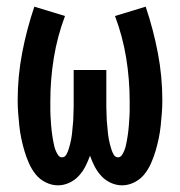

<svg xmlns="http://www.w3.org/2000/svg" viewBox="-20 -548 540 576"><path d="M154 8Q135 8 117 -1Q99 -10 87 -25Q75 -40 67 -58Q59 -76 53.5 -94.5Q48 -113 44 -132Q40 -151 38 -170Q36 -189 34.5 -208.5Q33 -228 33 -247Q33 -319 46.5 -389.5Q60 -460 83 -528L175 -500Q152 -439 141.5 -374.5Q131 -310 131 -245Q131 -238 131 -230.5Q131 -223 131 -215.5Q131 -208 131.5 -200.5Q132 -193 132.5 -185.5Q133 -178 133.5 -170.5Q134 -163 135 -155.5Q136 -148 137 -140.5Q138 -133 139.5 -125.5Q141 -118 142.5 -111Q144 -104 147 -96.5Q150 -89 154.5 -82.5Q159 -76 166 -76Q174 -76 178.5 -83.5Q183 -91 185.5 -99Q188 -107 190 -114.5Q192 -122 193.5 -130Q195 -138 196 -146.5Q197 -155 197.5 -163Q198 -171 199 -179Q200 -187 200 -195Q200 -203 200.5 -211Q201 -219 201 -227.5Q201 -236 201 -244Q201 -252 201 -260V-338H299V-260Q299 -252 299 -244Q299 -236 299 -227.5Q299 -219 299.5 -211Q300 -203 300 -195Q300 -187 301 -179Q302 -171 302.5 -163Q303 -155 304 -146.5Q305 -138 306.5 -130Q308 -122 310 -114.5Q312 -107 314.5 -99Q317 -91 321.5 -83.5Q326 -76 334 -76Q341 -76 345.5 -82.5Q350 -89 353 -96.5Q356 -104 357.5 -111Q359 -118 360.5 -125.5Q362 -133 363 -140.5Q364 -148 365 -155.5Q366 -163 366.5 -170.5Q367 -178 367.5 -185.5Q368 -193 368.5 -200.5Q369 -208 369 -215.5Q369 -223 369 -230.5Q369 -238 369 -245Q369 -310 358.5 -374.5Q348 -439 325 -500L417 -528Q440 -460 453.5 -389.5Q467 -319 467 -247Q467 -228 465.5 -208.5Q464 -189 462 -170Q460 -151 456 -132Q452 -113 446.5 -94.5Q441 -76 433 -58Q425 -40 413 -25Q401 -10 383 -1Q365 8 346 8Q329 8 312.5 0.5Q296 -7 284 -20Q272 -33 264 -48.5Q256 -64 250 -81Q244 -64 236 -48.5Q228 -33 216 -20Q204 -7 187.5 0.5Q171 8 154 8Z"/></svg>

Font: Moesevka
Style: Bold
Weight: 700
Monospace: yes
Designer: Belleve Invis
Foundry: Belleve Invis
Version: Version 32.5.0; ttfautohint (v1.8.4)